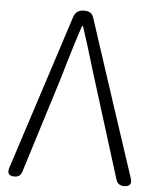

<svg xmlns="http://www.w3.org/2000/svg" viewBox="-52 -773 655 817"><g transform="rotate(5 275.0 -364.5)"><path d="M40 0Q5 0 15 -34L230 -698Q240 -729 273 -729H277Q308 -729 316 -700L426 -364L534 -36Q546 0 508 0Q482 0 474 -25L351 -419Q345 -439 333 -477Q298 -595 275 -663H271Q238 -564 196 -419L72 -23Q65 0 40 0Z"/></g></svg>

Font: GenSenRounded TW L
Style: Regular
Weight: 300
Version: Version 1.501;PS 1;hotconv 16.6.51;makeotf.lib2.5.65220